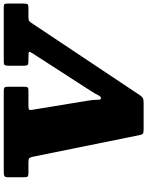

<svg xmlns="http://www.w3.org/2000/svg" viewBox="102 -892 805 1050"><g transform="rotate(-90 505.0 -367.5)"><path d="M290.5 -8 172.5 -590Q169.5 -604.5 165 -609.8Q160.5 -615 142 -615H85Q66.5 -615 63.2 -620.2Q60 -625.5 60 -644V-724.5Q60 -742.5 66.5 -746.2Q73 -750 90 -750H531Q545 -750 550 -746.5Q555 -743 555 -728V-636Q555 -623.5 551.2 -619.2Q547.5 -615 534 -615H449Q432 -615 429.5 -610.5Q427 -606 429.5 -591L478.5 -293Q484 -260.5 483.8 -239.2Q483.5 -218 492 -218Q501.5 -218 509.8 -235.2Q518 -252.5 533.5 -276L737.5 -592Q748 -608 745.5 -611.5Q743 -615 715 -615H695Q678 -615 674 -620.2Q670 -625.5 670 -641V-720Q670 -738.5 673.2 -744.2Q676.5 -750 695 -750H990Q1002.5 -750 1006.2 -746.2Q1010 -742.5 1010 -729.5V-640.5Q1010 -623.5 1005.8 -619.2Q1001.5 -615 985 -615H940Q922.5 -615 917.2 -612.5Q912 -610 905 -600L508.5 -5Q500.5 6.5 493 10.8Q485.5 15 465 15H322Q303.5 15 298.5 10.8Q293.5 6.5 290.5 -8Z"/></g></svg>

Font: Besley* Fatface
Style: Italic
Weight: 900
Italic angle: -13°
Designer: Owen Earl
Foundry: indestructible type*
Version: Version 3.000; ttfautohint (v1.8.3)